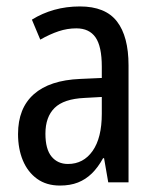

<svg xmlns="http://www.w3.org/2000/svg" viewBox="-20 -566 484 596"><path d="M228 -546Q307 -546 343 -499.5Q379 -453 379 -363V0H316L303 -75H300Q284 -46 265 -27.5Q246 -9 222 0.5Q198 10 166 10Q124 10 95 -11Q66 -32 51 -68Q36 -104 36 -150Q36 -230 85 -273.5Q134 -317 229 -321L296 -324V-359Q296 -422 276.5 -450Q257 -478 217 -478Q189 -478 162 -469Q135 -460 105 -443L79 -505Q111 -525 148.5 -535.5Q186 -546 228 -546ZM242 -262Q178 -259 149.5 -231Q121 -203 121 -151Q121 -103 140 -80Q159 -57 191 -57Q239 -57 267.5 -97.5Q296 -138 296 -213V-265Z"/></svg>

Font: Noto Sans Display Condensed
Style: Regular
Weight: 400
Width: 3
Designer: Monotype Design Team
Foundry: Monotype Imaging Inc.
Version: Version 2.003